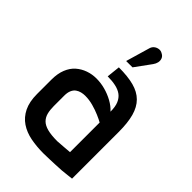

<svg xmlns="http://www.w3.org/2000/svg" viewBox="-213 -782 876 876"><g transform="rotate(45 225.0 -343.5)"><path d="M306 -631Q314 -642 316.5 -653.5Q319 -665 315 -676Q311 -687 299 -693Q288 -700 275.5 -698Q263 -696 254 -688Q245 -680 242 -667L209 -554H250ZM322 -340Q305 -359 279.5 -373Q254 -387 226 -394.5Q198 -402 170 -402Q142 -402 116.5 -393Q91 -384 71 -366.5Q51 -349 39.5 -320.5Q28 -292 28 -253V-160Q28 -110 44.5 -76.5Q61 -43 90 -23.5Q119 -4 157.5 3.5Q196 11 241 11Q259 11 278.5 10Q298 9 317.5 8.5Q337 8 355 6.5Q373 5 388 3Q403 1 414 0V-301Q414 -360 403 -400Q392 -440 367.5 -464.5Q343 -489 303.5 -499.5Q264 -510 206 -510L199 -445Q228 -445 251 -440Q274 -435 289.5 -423.5Q305 -412 313.5 -392Q322 -372 322 -340ZM322 -270V-79Q322 -79 317.5 -78.5Q313 -78 305 -77.5Q297 -77 287 -76Q277 -75 266.5 -74.5Q256 -74 246 -73Q206 -73 181.5 -79.5Q157 -86 144 -99Q131 -112 126 -131Q121 -150 121 -175V-243Q121 -263 127 -276.5Q133 -290 143 -297Q153 -304 165 -307Q177 -310 189 -310Q215 -310 240.5 -303Q266 -296 288 -286.5Q310 -277 322 -270Z"/></g></svg>

Font: Advent Pro SemiBold
Style: Regular
Weight: 600
Designer: VivaRado, Andreas Kalpakidis
Foundry: VivaRado, Andreas Kalpakidis
Version: Version 3.000